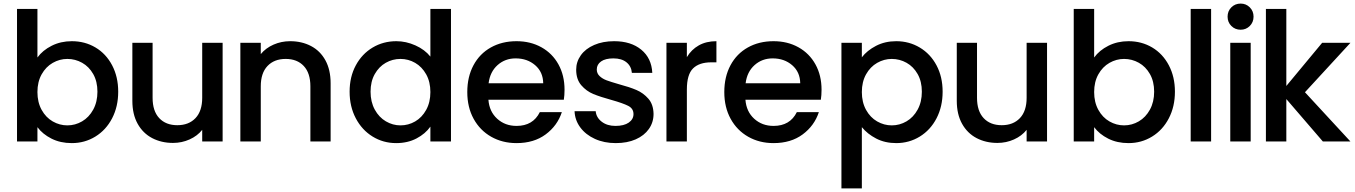

<svg xmlns="http://www.w3.org/2000/svg" viewBox="-20 -790 7566 1072"><path d="M381 -560Q454 -560 513 -525Q572 -490 606 -425.5Q640 -361 640 -278Q640 -195 606 -129.5Q572 -64 512.5 -27.5Q453 9 381 9Q317 9 267.5 -16Q218 -41 189 -80V0H75V-740H189V-469Q218 -509 268.5 -534.5Q319 -560 381 -560ZM356 -461Q313 -461 274.5 -439Q236 -417 212.5 -375Q189 -333 189 -276Q189 -219 212.5 -176.5Q236 -134 274.5 -112Q313 -90 356 -90Q400 -90 438.5 -112.5Q477 -135 500.5 -178Q524 -221 524 -278Q524 -335 500.5 -376.5Q477 -418 438.5 -439.5Q400 -461 356 -461Z M1223 -551V0H1109V-65Q1082 -31 1038.5 -11.5Q995 8 946 8Q881 8 829.5 -19Q778 -46 748.5 -99Q719 -152 719 -227V-551H832V-244Q832 -170 869 -130.5Q906 -91 970 -91Q1034 -91 1071.5 -130.5Q1109 -170 1109 -244V-551Z M1826 -325V0H1713V-308Q1713 -382 1676 -421.5Q1639 -461 1575 -461Q1511 -461 1473.5 -421.5Q1436 -382 1436 -308V0H1322V-551H1436V-488Q1464 -522 1507.5 -541Q1551 -560 1600 -560Q1665 -560 1716.5 -533Q1768 -506 1797 -453Q1826 -400 1826 -325Z M2193 -560Q2247 -560 2299.5 -536.5Q2352 -513 2383 -474V-740H2498V0H2383V-83Q2355 -43 2305.5 -17Q2256 9 2192 9Q2120 9 2060.5 -27.5Q2001 -64 1966.5 -129.5Q1932 -195 1932 -278Q1932 -361 1966.5 -425Q2001 -489 2060.5 -524.5Q2120 -560 2193 -560ZM2216 -461Q2172 -461 2134 -439.5Q2096 -418 2072.5 -376.5Q2049 -335 2049 -278Q2049 -221 2072.5 -178Q2096 -135 2134.5 -112.5Q2173 -90 2216 -90Q2260 -90 2298 -112Q2336 -134 2359.5 -176.5Q2383 -219 2383 -276Q2383 -333 2359.5 -375Q2336 -417 2298 -439Q2260 -461 2216 -461Z M3128 -233H2707Q2712 -167 2756 -127Q2800 -87 2864 -87Q2956 -87 2994 -164H3117Q3092 -88 3026.5 -39.5Q2961 9 2864 9Q2785 9 2722.5 -26.5Q2660 -62 2624.5 -126.5Q2589 -191 2589 -276Q2589 -361 2623.5 -425.5Q2658 -490 2720.5 -525Q2783 -560 2864 -560Q2942 -560 3003 -526Q3064 -492 3098 -430.5Q3132 -369 3132 -289Q3132 -258 3128 -233ZM3013 -325Q3012 -388 2968 -426Q2924 -464 2859 -464Q2800 -464 2758 -426.5Q2716 -389 2708 -325Z M3188 -169H3306Q3309 -134 3339.5 -110.5Q3370 -87 3416 -87Q3464 -87 3490.5 -105.5Q3517 -124 3517 -153Q3517 -184 3487.5 -199Q3458 -214 3394 -232Q3332 -249 3293 -265Q3254 -281 3225.5 -314Q3197 -347 3197 -401Q3197 -445 3223 -481.5Q3249 -518 3297.5 -539Q3346 -560 3409 -560Q3503 -560 3560.5 -512.5Q3618 -465 3622 -383H3508Q3505 -420 3478 -442Q3451 -464 3405 -464Q3360 -464 3336 -447Q3312 -430 3312 -402Q3312 -380 3328 -365Q3344 -350 3367 -341.5Q3390 -333 3435 -320Q3495 -304 3533.5 -287.5Q3572 -271 3600 -239Q3628 -207 3629 -154Q3629 -107 3603 -70Q3577 -33 3529.5 -12Q3482 9 3418 9Q3353 9 3301.5 -14.5Q3250 -38 3220 -78.5Q3190 -119 3188 -169Z M3980 -560V-442H3951Q3884 -442 3849.5 -408Q3815 -374 3815 -290V0H3701V-551H3815V-471Q3840 -513 3881.5 -536.5Q3923 -560 3980 -560Z M4563 -233H4142Q4147 -167 4191 -127Q4235 -87 4299 -87Q4391 -87 4429 -164H4552Q4527 -88 4461.5 -39.5Q4396 9 4299 9Q4220 9 4157.5 -26.5Q4095 -62 4059.5 -126.5Q4024 -191 4024 -276Q4024 -361 4058.5 -425.5Q4093 -490 4155.5 -525Q4218 -560 4299 -560Q4377 -560 4438 -526Q4499 -492 4533 -430.5Q4567 -369 4567 -289Q4567 -258 4563 -233ZM4448 -325Q4447 -388 4403 -426Q4359 -464 4294 -464Q4235 -464 4193 -426.5Q4151 -389 4143 -325Z M4984 -560Q5056 -560 5115.5 -524.5Q5175 -489 5209 -425Q5243 -361 5243 -278Q5243 -195 5209 -129.5Q5175 -64 5115.5 -27.5Q5056 9 4984 9Q4921 9 4872 -16.5Q4823 -42 4792 -80V262H4678V-551H4792V-470Q4821 -508 4871 -534Q4921 -560 4984 -560ZM4959 -461Q4916 -461 4877.5 -439Q4839 -417 4815.5 -375Q4792 -333 4792 -276Q4792 -219 4815.5 -176.5Q4839 -134 4877.5 -112Q4916 -90 4959 -90Q5003 -90 5041.5 -112.5Q5080 -135 5103.5 -178Q5127 -221 5127 -278Q5127 -335 5103.5 -376.5Q5080 -418 5041.5 -439.5Q5003 -461 4959 -461Z M5826 -551V0H5712V-65Q5685 -31 5641.5 -11.5Q5598 8 5549 8Q5484 8 5432.5 -19Q5381 -46 5351.5 -99Q5322 -152 5322 -227V-551H5435V-244Q5435 -170 5472 -130.5Q5509 -91 5573 -91Q5637 -91 5674.5 -130.5Q5712 -170 5712 -244V-551Z M6281 -560Q6354 -560 6413 -525Q6472 -490 6506 -425.5Q6540 -361 6540 -278Q6540 -195 6506 -129.5Q6472 -64 6412.5 -27.5Q6353 9 6281 9Q6217 9 6167.5 -16Q6118 -41 6089 -80V0H5975V-740H6089V-469Q6118 -509 6168.5 -534.5Q6219 -560 6281 -560ZM6256 -461Q6213 -461 6174.5 -439Q6136 -417 6112.5 -375Q6089 -333 6089 -276Q6089 -219 6112.5 -176.5Q6136 -134 6174.5 -112Q6213 -90 6256 -90Q6300 -90 6338.5 -112.5Q6377 -135 6400.5 -178Q6424 -221 6424 -278Q6424 -335 6400.5 -376.5Q6377 -418 6338.5 -439.5Q6300 -461 6256 -461Z M6742 -740V0H6628V-740Z M6834 -697Q6834 -728 6855 -749Q6876 -770 6907 -770Q6937 -770 6958 -749Q6979 -728 6979 -697Q6979 -666 6958 -645Q6937 -624 6907 -624Q6876 -624 6855 -645Q6834 -666 6834 -697ZM6963 -551V0H6849V-551Z M7266 -275 7520 0H7366L7162 -237V0H7048V-740H7162V-310L7362 -551H7520Z"/></svg>

Font: Poppins Medium A&M
Style: Regular
Weight: 500
Designer: Ninad Kale (Devanagari), Jonny Pinhorn (Latin)
Foundry: Indian Type Foundry
Version: 4.004